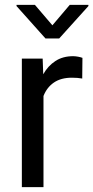

<svg xmlns="http://www.w3.org/2000/svg" viewBox="-20 -769 383 789"><path d="M266.6 -749H343.3V-744.1L223.1 -610.8H167L47.9 -744.1V-749H123.5L195.3 -665ZM157.7 -463.9Q177.2 -498.5 207.8 -518.3Q238.3 -538.1 280.3 -538.1Q290 -538.1 301.5 -535.9Q313 -533.7 318.8 -531.2L317.9 -446.3Q298.8 -449.7 275.4 -449.7Q230.5 -449.7 201.4 -429.7Q172.4 -409.7 158.7 -374.5V0H69.8V-528.3H155.3Z"/></svg>

Font: Robert Sans Medium
Style: Regular
Weight: 500
Designer: Christian Robertson (extended by Adam Twardoch)
Foundry: Google
Version: Version 12.135;April 2, 2019;FontCreator 11.5.0.2425 64-bit;